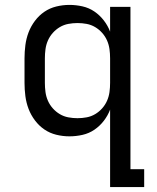

<svg xmlns="http://www.w3.org/2000/svg" viewBox="-20 -548 640 783"><path d="M296 -66Q315 -66 333.5 -69.5Q352 -73 368 -82.5Q384 -92 396.5 -106Q409 -120 416.5 -137Q424 -154 426.5 -172.5Q429 -191 429 -210V-310Q429 -329 426.5 -347.5Q424 -366 416.5 -383Q409 -400 396.5 -414Q384 -428 368 -437.5Q352 -447 333.5 -450.5Q315 -454 296 -454Q277 -454 258.5 -450.5Q240 -447 224 -437.5Q208 -428 195.5 -414Q183 -400 175.5 -383Q168 -366 165.5 -347.5Q163 -329 163 -310V-210Q163 -191 165.5 -172.5Q168 -154 175.5 -137Q183 -120 195.5 -106Q208 -92 224 -82.5Q240 -73 258.5 -69.5Q277 -66 296 -66ZM429 215V-101Q420 -77 403.5 -55.5Q387 -34 365 -19Q343 -4 316.5 2Q290 8 263 8Q236 8 209.5 1.5Q183 -5 161 -20Q139 -35 122.5 -57Q106 -79 96.5 -104Q87 -129 83.5 -156Q80 -183 80 -210V-310Q80 -337 83.5 -364Q87 -391 96.5 -416Q106 -441 122.5 -463Q139 -485 161 -500Q183 -515 209.5 -521.5Q236 -528 263 -528Q290 -528 316.5 -522Q343 -516 365 -501Q387 -486 403.5 -464.5Q420 -443 429 -419V-520H512V142H568V215Z"/></svg>

Font: Iosevka Extended
Style: Regular
Weight: 400
Width: 7
Monospace: yes
Designer: Belleve Invis
Foundry: Belleve Invis
Version: Version 32.5.0; ttfautohint (v1.8.4)